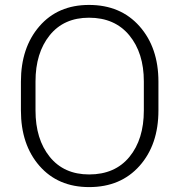

<svg xmlns="http://www.w3.org/2000/svg" viewBox="-20 -741 721 771"><path d="M616.2 -297.4Q616.2 -160.2 540.5 -75Q464.8 10.3 337.9 10.3Q212.9 10.3 138.4 -75Q64 -160.2 64 -297.4V-413.1Q64 -549.8 138.2 -635.5Q212.4 -721.2 337.4 -721.2Q464.4 -721.2 540.3 -635.5Q616.2 -549.8 616.2 -413.1ZM557.6 -414.1Q557.6 -528.3 499.3 -599.1Q440.9 -669.9 337.4 -669.9Q236.3 -669.9 179.4 -599.1Q122.6 -528.3 122.6 -414.1V-297.4Q122.6 -182.1 179.7 -111.3Q236.8 -40.5 337.9 -40.5Q441.9 -40.5 499.8 -111.1Q557.6 -181.6 557.6 -297.4Z"/></svg>

Font: Roboto Web
Style: Light
Weight: 300
Designer: Google
Version: Version 1.200310; 2013